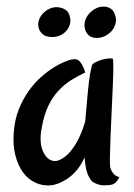

<svg xmlns="http://www.w3.org/2000/svg" viewBox="-20 -557 406 580"><path d="M313.5 -49.8Q315.4 -43 319.3 -37.1Q322.3 -32.2 327.6 -27.8Q333 -23.4 340.8 -22.5Q334 -8.8 327.1 -3.9Q323.2 -1 320.3 0Q311.5 2.9 293.9 2.9Q276.4 2.9 259.8 -7.8Q253.9 -12.7 249 -22.5Q244.1 -30.3 240.7 -44.4Q237.3 -58.6 235.4 -81.1Q221.7 -51.8 204.6 -34.7Q187.5 -17.6 170.9 -9.8Q152.3 1 132.8 2.9Q108.4 4.9 86.4 -5.4Q64.5 -15.6 49.3 -36.6Q34.2 -57.6 26.4 -87.9Q18.6 -118.2 21.5 -156.2Q24.4 -196.3 37.1 -227.5Q49.8 -258.8 67.4 -283.2Q85 -307.6 104.5 -324.7Q124 -341.8 142.1 -353Q160.2 -364.3 173.3 -369.6Q186.5 -375 190.4 -376Q201.2 -378.9 209 -377.9Q216.8 -377 222.7 -369.1Q224.6 -366.2 227.5 -362.3Q229.5 -358.4 232.4 -352.1Q235.4 -345.7 237.3 -337.9Q213.9 -327.1 193.4 -314Q172.9 -300.8 155.8 -282.2Q138.7 -263.7 126 -237.3Q113.3 -210.9 106.4 -172.9Q96.7 -125 111.8 -95.7Q127 -66.4 153.3 -71.3Q168.9 -76.2 183.6 -89.8Q196.3 -101.6 210.4 -125Q224.6 -148.4 237.3 -189.5Q242.2 -248 245.6 -281.7Q249 -315.4 252 -333Q255.9 -353.5 257.8 -360.4Q260.7 -365.2 269.5 -369.6Q278.3 -374 289.1 -377Q299.8 -379.9 308.6 -380.4Q317.4 -380.9 320.3 -379.9Q322.3 -378.9 322.3 -356Q322.3 -333 320.8 -298.3Q319.3 -263.7 317.4 -223.1Q315.4 -182.6 314 -146.5Q312.5 -110.4 312 -83.5Q311.5 -56.6 313.5 -49.8ZM292 -537.1Q305.7 -537.1 315.4 -530.3Q325.2 -523.4 329.1 -506.8Q332 -494.1 328.1 -482.4Q324.2 -470.7 315.9 -461.9Q307.6 -453.1 296.4 -447.8Q285.2 -442.4 272.5 -442.4Q255.9 -442.4 247.1 -451.2Q238.3 -460 236.3 -471.7Q233.4 -483.4 237.3 -495.1Q241.2 -506.8 249.5 -516.1Q257.8 -525.4 269 -531.2Q280.3 -537.1 292 -537.1ZM154.3 -535.2Q168 -534.2 178.2 -527.3Q188.5 -520.5 191.4 -504.9Q194.3 -492.2 190.4 -481Q186.5 -469.7 178.2 -461.4Q169.9 -453.1 158.2 -448.7Q146.5 -444.3 133.8 -445.3Q116.2 -446.3 107.4 -455.1Q98.6 -463.9 96.7 -473.6Q93.8 -485.4 97.7 -496.6Q101.6 -507.8 109.9 -516.6Q118.2 -525.4 129.9 -530.8Q141.6 -536.1 154.3 -535.2Z"/></svg>

Font: Rancho
Style: Regular
Weight: 400
Designer: Font Diner, Inc
Foundry: Font Diner, Inc
Version: Version 1.001